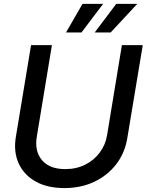

<svg xmlns="http://www.w3.org/2000/svg" viewBox="-20 -961 758 993"><path d="M313 11.7Q224.1 11.7 163.6 -22.7Q103 -57.1 76.2 -116.9Q49.3 -176.8 62 -252.9L140.6 -727.5H248.5L170.4 -254.4Q157.7 -179.7 196.8 -133.1Q235.8 -86.4 317.4 -86.4Q375 -86.4 420.7 -109.4Q466.3 -132.3 495.8 -171.9Q525.4 -211.4 533.7 -261.2L610.4 -727.5H718.3L638.2 -245.6Q625.5 -169.4 581.1 -111.6Q536.6 -53.7 467.8 -21Q398.9 11.7 313 11.7ZM552.2 -793H469.7L581.1 -940.9H689.9ZM401.4 -793H321.3L406.7 -940.9H513.2Z"/></svg>

Font: Inter Display Medium
Style: Italic
Weight: 500
Italic angle: -9.39999°
Designer: Rasmus Andersson
Foundry: rsms
Version: Version 4.000;git-a52131595